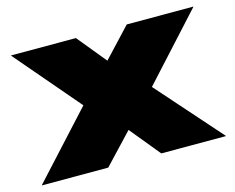

<svg xmlns="http://www.w3.org/2000/svg" viewBox="-79 -640 926 755"><g transform="rotate(-15 383.5 -262.5)"><path d="M244 -262 20 -524V-525H284L407 -375L253 -262ZM491 0 368 -150 514 -262H523L754 -1V0ZM5 0V-1L244 -262H522L275 0ZM245 -262 491 -525H762V-524L523 -262Z"/></g></svg>

Font: Foldit ExtraBold
Style: Regular
Weight: 800
Version: Version 1.003